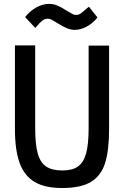

<svg xmlns="http://www.w3.org/2000/svg" viewBox="-20 -960 640 990"><path d="M57 -295.5V-726H161.5V-299Q161.5 -216 174.5 -169Q187.5 -122 217.8 -101.5Q248 -81 302 -81Q353 -81 382 -101.5Q411 -122 424 -169Q437 -216 437 -299V-725H542.5V-295.5Q542.5 -184 521.8 -118.8Q501 -53.5 448.8 -22Q396.5 9.5 300 9.5Q211 9.5 158 -22.2Q105 -54 81 -120.5Q57 -187 57 -295.5ZM280.5 -838Q258.5 -852 247.5 -857.8Q236.5 -863.5 226.5 -863.5Q210.5 -863.5 197.5 -853.2Q184.5 -843 162 -816L109.5 -872Q134.5 -903.5 167.5 -921.8Q200.5 -940 232.5 -940Q255 -940 275 -931.8Q295 -923.5 318 -908.5Q320 -907.5 340.5 -895.5Q351.5 -888.5 358 -885.8Q364.5 -883 373 -883Q384 -883 392.2 -888Q400.5 -893 417 -907.5Q420 -910.5 438.5 -925.5L482.5 -870Q459.5 -840.5 427.8 -823.2Q396 -806 366 -806Q346.5 -806 327 -813.8Q307.5 -821.5 280.5 -838Z"/></svg>

Font: JuliaMono Medium
Style: Regular
Weight: 500
Monospace: yes
Designer: cormullion
Foundry: corm
Version: Version 0.054; ttfautohint (v1.8.4)